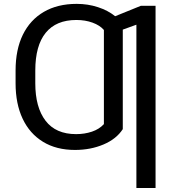

<svg xmlns="http://www.w3.org/2000/svg" viewBox="-20 -757 904 982"><path d="M775.6 -727.3V204.5H677.6V-630.7L608 -605.5V-96.6Q575.6 -46.2 509.4 -18.1Q443.2 9.9 363.6 9.9Q268.1 9.9 199.9 -31.8Q131.7 -73.5 95.7 -150Q59.7 -226.6 59.7 -331V-396.3Q59.7 -503.2 96.9 -579.4Q134.2 -655.5 204.4 -696.4Q274.5 -737.2 372.2 -737.2Q429.7 -737.2 481.2 -720.3Q532.7 -703.5 568.9 -674L700.3 -727.3ZM160.5 -393.5V-331Q160.5 -208.1 212.9 -139.6Q265.3 -71 369.3 -71Q412.6 -71 450.1 -83.6Q487.6 -96.2 511.4 -122.2V-603.7Q490.8 -627.5 453.3 -641.2Q415.8 -654.8 370.7 -654.8Q267 -654.8 213.8 -589.3Q160.5 -523.8 160.5 -396.3Z"/></svg>

Font: Inter Alia
Style: Regular
Weight: 400
Designer: Rasmus Andersson (Latin, Greek, Cyrillic etc.) and Evan from Shavian.info (Shavian, old style figures)
Foundry: Shavian.info
Version: Version 0.001;git-37ab20767